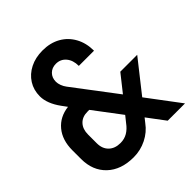

<svg xmlns="http://www.w3.org/2000/svg" viewBox="-202 -879 1028 1028"><g transform="rotate(-45 312.0 -365.0)"><path d="M223 10Q128 10 72.5 -42.5Q17 -95 17 -183V-249Q17 -326 57 -374Q97 -422 165 -430L143 -460Q121 -490 109.5 -519.5Q98 -549 98 -576Q98 -624 121.5 -661Q145 -698 186.5 -719Q228 -740 282 -740Q340 -740 383.5 -715.5Q427 -691 451.5 -646.5Q476 -602 476 -544H361Q361 -587 339 -613Q317 -639 282 -639Q252 -639 233 -620Q214 -601 214 -571Q214 -557 220 -541Q226 -525 236 -512L420 -269L496 -365H624L482 -185L621 0H490L415 -100L396 -76Q367 -36 321 -13Q275 10 223 10ZM227 -94Q257 -94 280.5 -108Q304 -122 323 -148L351 -183L234 -338H220Q181 -338 158.5 -314Q136 -290 136 -249V-183Q136 -142 160.5 -118Q185 -94 227 -94Z"/></g></svg>

Font: Pitagon Sans Mono
Style: Bold
Weight: 700
Monospace: yes
Designer: Travis Tran
Foundry: Pitagon
Version: Version 1.001; ttfautohint (v1.8.4.7-5d5b);gftools[0.9.26]